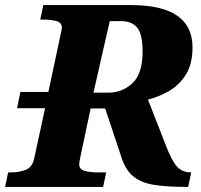

<svg xmlns="http://www.w3.org/2000/svg" viewBox="-37 -734 788 754"><path d="M-17 0 -5 -57H8Q39 -57 65 -67.5Q91 -78 98 -115L140 -309H30L43 -373H153L199 -589Q206 -620 206 -625Q206 -645 185.5 -651Q165 -657 134 -657H121L133 -714H478Q719 -714 719 -548Q719 -481 692 -439.5Q665 -398 625 -375.5Q585 -353 544 -343L612 -169Q636 -105 657 -81Q678 -57 712 -57H714L702 0H693Q619 0 568.5 -8Q518 -16 487.5 -40.5Q457 -65 441 -113L376 -308H319L282 -134Q277 -111 275.5 -102Q274 -93 274 -89Q274 -69 295 -63Q316 -57 347 -57H380L368 0ZM386 -370Q444 -370 483.5 -407.5Q523 -445 523 -532Q523 -598 502.5 -624.5Q482 -651 438 -651H394L330 -370Z"/></svg>

Font: Noto Serif ExtraBold
Style: Italic
Weight: 800
Italic angle: -12°
Designer: Monotype Design Team
Foundry: Monotype Imaging Inc.
Version: Version 2.013